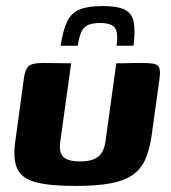

<svg xmlns="http://www.w3.org/2000/svg" viewBox="-20 -608 564 634"><path d="M215 -399 179 -140Q174 -104 189.5 -89.5Q205 -75 244 -75Q285 -75 304 -90.5Q323 -106 328 -139L364 -399Q365 -399 377 -399Q389 -399 405 -399.5Q421 -400 434 -400Q447 -400 450 -400Q474 -400 487.5 -397.5Q501 -395 505.5 -385Q510 -375 507 -350L480 -156Q473 -111 459 -80Q445 -49 417.5 -30Q390 -11 344.5 -2.5Q299 6 230 6Q143 6 97 -6.5Q51 -19 36.5 -52Q22 -85 31 -145L59 -350Q63 -379 74.5 -389.5Q86 -400 120 -400Q144 -400 167.5 -399.5Q191 -399 215 -399ZM319 -588Q368 -588 392 -576Q416 -564 421.5 -535.5Q427 -507 421 -457H365Q371 -500 359.5 -516Q348 -532 311 -532Q270 -532 256 -514.5Q242 -497 237 -457H180Q188 -508 201.5 -536.5Q215 -565 242.5 -576.5Q270 -588 319 -588Z"/></svg>

Font: Genos
Style: Bold Italic
Weight: 700
Italic angle: -8°
Version: Version 1.010